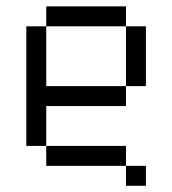

<svg xmlns="http://www.w3.org/2000/svg" viewBox="-20 -520 540 602"><path d="M375 -437.5H125V-500H375ZM62.5 -437.5H125V-250H375V-187.5H125V-62.5H62.5ZM125 -62.5H375V0H125ZM375 0H437.5V62.5H375ZM375 -437.5H437.5V-250H375Z"/></svg>

Font: 寒蝉点阵体 16px
Style: Regular
Weight: 400
Designer: Designed by Warren2060
Foundry: ChillType
Version: Version 1.000